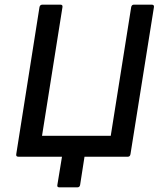

<svg xmlns="http://www.w3.org/2000/svg" viewBox="-20 -675 689 827"><path d="M236 132Q225 132 227 122L247 0H59Q48 0 50 -11L150 -644Q152 -655 163 -655H240Q251 -655 249 -644L161 -90H457L545 -644Q547 -655 557 -655H633Q645 -655 643 -644L542 -11Q540 0 531 0H344L325 122Q323 132 313 132Z"/></svg>

Font: Sofia Sans SemiBold
Style: Italic
Weight: 600
Italic angle: -9°
Designer: Botio Nikoltchev, Ani Petrova
Foundry: lettersoup
Version: Version 4.100-B